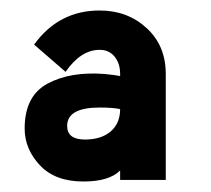

<svg xmlns="http://www.w3.org/2000/svg" viewBox="-20 -796 402 366"><path d="M105 -659 45 -711Q92 -776 170 -776Q223 -776 259.5 -742.5Q296 -709 296 -655V-453H209V-471Q188 -450 139 -450Q85 -450 56 -481Q27 -512 27 -551Q27 -613 70.5 -636.5Q114 -660 179 -655Q200 -653 209 -651V-655Q209 -675 198.5 -688Q188 -701 170 -701Q134 -701 105 -659ZM209 -588Q196 -591 170 -591Q108 -591 108 -556Q108 -530 142 -530Q173 -530 191 -545.5Q209 -561 209 -588Z"/></svg>

Font: LilGrotesk Bold
Style: Regular
Weight: 700
Designer: BSozoo
Foundry: BSozoo
Version: Version 1.001;PS 001.001;hotconv 1.0.70;makeotf.lib2.5.58329